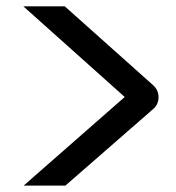

<svg xmlns="http://www.w3.org/2000/svg" viewBox="-20 -640 553 602"><path d="M183.1 -620.1 460 -373Q477.1 -357.4 477.1 -335Q477.1 -324.2 472.7 -314.5Q468.3 -304.7 460 -297.9L185.1 -58.1H54.2L371.1 -335.9L53.2 -620.1Z"/></svg>

Font: Bruno Ace
Style: Regular
Weight: 400
Designer: Astigmatic (AOETI)
Foundry: Astigmatic (AOETI)
Version: Version 1.000